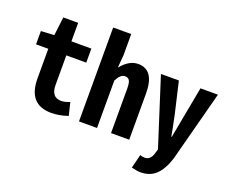

<svg xmlns="http://www.w3.org/2000/svg" viewBox="-148 -1025 1796 1484"><g transform="rotate(20 750.0 -282.5)"><path d="M322.3 11.7Q131.8 11.7 131.8 -203.1V-446.3H31.2V-555.7L139.6 -561.5L158.2 -713.9H280.3V-561.5H444.3V-446.3H280.3V-203.1Q280.3 -101.6 362.3 -101.6Q392.6 -101.6 432.6 -118.2L458 -12.7Q386.7 11.7 322.3 11.7Z M546.9 0V-772.5H695.3V-597.7L686.5 -493.2Q752 -574.2 826.2 -574.2Q960 -574.2 960 -379.9V0H810.5V-367.2Q810.5 -412.1 799.8 -431.2Q789.1 -450.2 762.7 -450.2Q725.6 -450.2 695.3 -390.6V0Z M1126 207Q1097.7 207 1052.7 195.3L1081.1 82Q1096.7 89.8 1121.1 89.8Q1144.5 89.8 1161.1 72.8Q1177.7 55.7 1185.5 25.4L1194.3 -5.9L1016.6 -561.5H1164.1L1224.6 -300.8Q1250 -179.7 1257.8 -132.8H1261.7Q1290 -280.3 1293 -300.8L1341.8 -561.5H1485.4L1333 17.6Q1302.7 113.3 1253.9 160.2Q1205.1 207 1126 207Z"/></g></svg>

Font: Gen Shin Gothic Monospace Bold
Style: Bold
Weight: 700
Designer: [Source Han Sans]
Ryoko NISHIZUKA  (kana & ideographs); Paul D. Hunt (Latin, Greek & Cyrillic); Wenlong ZHANG  (bopomofo
Version: Version 1.002.20150607